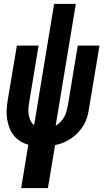

<svg xmlns="http://www.w3.org/2000/svg" viewBox="-20 -755 540 990"><path d="M89 215 126 -9Q103 -15 83.5 -27.5Q64 -40 50 -58Q36 -76 28 -97.5Q20 -119 16.5 -142.5Q13 -166 14.5 -190.5Q16 -215 20 -240L67 -520H179L130 -224Q127 -208 126.5 -192.5Q126 -177 128.5 -161.5Q131 -146 137.5 -132.5Q144 -119 156 -110L259 -735H371L267 -107Q281 -115 291.5 -126Q302 -137 310 -150Q318 -163 322 -177.5Q326 -192 329 -206L381 -520H493L438 -190Q435 -169 428.5 -148Q422 -127 410 -107.5Q398 -88 382 -71Q366 -54 346.5 -41Q327 -28 306.5 -19.5Q286 -11 264 -7L227 215Z"/></svg>

Font: Iosevka Heavy
Style: Italic
Weight: 900
Italic angle: -9°
Monospace: yes
Designer: Belleve Invis
Foundry: Belleve Invis
Version: Version 32.5.0; ttfautohint (v1.8.4)